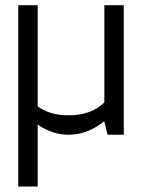

<svg xmlns="http://www.w3.org/2000/svg" viewBox="-20 -508 536 724"><path d="M239.3 0Q176.8 0 122.1 -38.1V195.3H48.8V-488.3H122.1V-106.9Q168 -73.2 239.3 -73.2Q324.7 -73.2 373.5 -122.1V-488.3H446.8V0H385.7L373.5 -48.8V-51.3Q310.5 0 239.3 0Z"/></svg>

Font: Sanitrixie
Style: Regular
Weight: 400
Designer: Jayvee D. Enaguas (Grand Chaos)
Version: Version 1.1 - 6/9/2013